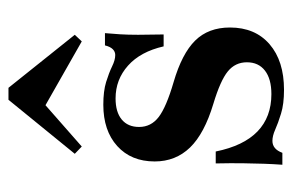

<svg xmlns="http://www.w3.org/2000/svg" viewBox="-142 -558 710 467"><g transform="rotate(-90 213.5 -324.0)"><path d="M229 11.3Q194.4 11.3 171 4Q147.6 -3.2 132.3 -10.1Q116.9 -16.9 104.8 -16.9Q84.7 -16.9 75.8 7.3H46.8Q48.4 -14.5 49.2 -37.5Q50 -60.5 50.4 -89.1Q50.8 -117.7 50 -154.8H79Q92.7 -87.1 127.8 -53.2Q162.9 -19.4 218.5 -19.4Q255.6 -19.4 275.8 -35.1Q296 -50.8 296 -79Q296 -107.3 273.8 -125.4Q251.6 -143.5 195.2 -160.5Q122.6 -182.3 88.7 -217.3Q54.8 -252.4 54.8 -303.2Q54.8 -360.5 92.3 -394.4Q129.8 -428.2 192.7 -428.2Q225.8 -428.2 248 -421.4Q270.2 -414.5 285.9 -406.9Q301.6 -399.2 313.7 -399.2Q321.8 -399.2 327.8 -405.2Q333.9 -411.3 337.1 -424.2H366.9Q365.3 -406.5 364.1 -387.5Q362.9 -368.5 362.9 -343.5Q362.9 -318.5 363.7 -281.5H334.7Q321.8 -337.9 287.9 -368.1Q254 -398.4 208.1 -398.4Q175 -398.4 156.9 -383.5Q138.7 -368.5 138.7 -341.1Q138.7 -312.1 162.9 -293.5Q187.1 -275 247.6 -257.3Q316.9 -237.1 348.8 -204.8Q380.6 -172.6 380.6 -120.2Q380.6 -58.9 339.9 -23.8Q299.2 11.3 229 11.3ZM91.1 -480.6 73.4 -497.6 204.8 -658.9H233.9L362.9 -497.6L346.8 -480.6L171 -580.6L216.9 -591.1Z"/></g></svg>

Font: Playfair
Style: Bold
Weight: 700
Designer: Claus Eggers Sørensen
Foundry: Claus Eggers Sørensen
Version: Version 2.001;gftools[0.9.30]